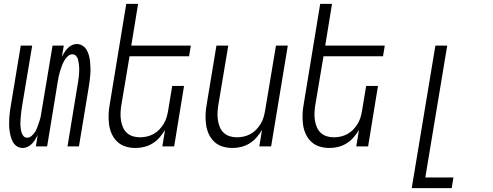

<svg xmlns="http://www.w3.org/2000/svg" viewBox="-20 -755 2540 990"><path d="M98 8Q81 8 67.5 -0.5Q54 -9 46.5 -23Q39 -37 35 -52.5Q31 -68 29 -84Q27 -100 27 -117Q27 -134 28 -150.5Q29 -167 31.5 -184Q34 -201 37 -218L87 -520H146L94 -209Q92 -197 90.5 -185.5Q89 -174 88 -162.5Q87 -151 86 -139.5Q85 -128 85 -117Q85 -106 86.5 -94.5Q88 -83 91 -72.5Q94 -62 101 -53.5Q108 -45 120 -45Q133 -45 144.5 -55.5Q156 -66 163 -78.5Q170 -91 174.5 -104.5Q179 -118 183.5 -131Q188 -144 190.5 -157.5Q193 -171 195 -185L251 -520H309L299 -462Q305 -474 312.5 -485.5Q320 -497 329 -506.5Q338 -516 350.5 -522Q363 -528 375 -528Q392 -528 405.5 -519.5Q419 -511 427 -497Q435 -483 439 -467.5Q443 -452 444.5 -436Q446 -420 446.5 -403Q447 -386 445.5 -369.5Q444 -353 442 -336Q440 -319 437 -302L387 0H328L379 -311Q381 -323 383 -334.5Q385 -346 386 -357.5Q387 -369 388 -380.5Q389 -392 388.5 -403Q388 -414 386.5 -425.5Q385 -437 382.5 -447.5Q380 -458 372.5 -466.5Q365 -475 353 -475Q340 -475 329 -464.5Q318 -454 311 -441.5Q304 -429 299 -415.5Q294 -402 290 -389Q286 -376 283 -362.5Q280 -349 278 -335L223 0H165L174 -58Q168 -46 161 -34.5Q154 -23 144.5 -13.5Q135 -4 122.5 2Q110 8 98 8Z M679 8Q652 8 627.5 0.5Q603 -7 585 -24Q567 -41 556.5 -64Q546 -87 542.5 -112.5Q539 -138 540 -164.5Q541 -191 546 -218L631 -735H692L657 -520H964L955 -465H648L605 -209Q602 -189 601.5 -170Q601 -151 604 -133Q607 -115 614 -98.5Q621 -82 634 -70Q647 -58 664.5 -52.5Q682 -47 702 -47Q719 -47 737 -51Q755 -55 771.5 -64Q788 -73 801 -86.5Q814 -100 824 -116.5Q834 -133 839 -150Q844 -167 847 -185L868 -312H929L878 0H817L831 -85Q819 -65 803 -46.5Q787 -28 766.5 -15.5Q746 -3 723.5 2.5Q701 8 679 8Z M1179 8Q1152 8 1127.5 0.5Q1103 -7 1085 -24Q1067 -41 1056.5 -64Q1046 -87 1042.5 -112.5Q1039 -138 1040 -164.5Q1041 -191 1046 -218L1096 -520H1157L1105 -209Q1102 -189 1101.5 -170Q1101 -151 1104 -133Q1107 -115 1114 -98.5Q1121 -82 1134 -70Q1147 -58 1164.5 -52.5Q1182 -47 1202 -47Q1219 -47 1237 -51Q1255 -55 1271.5 -64Q1288 -73 1301 -86.5Q1314 -100 1324 -116.5Q1334 -133 1339 -150Q1344 -167 1347 -185L1403 -520H1464L1378 0H1317L1331 -85Q1319 -65 1303 -46.5Q1287 -28 1266.5 -15.5Q1246 -3 1223.5 2.5Q1201 8 1179 8Z M1679 8Q1652 8 1627.5 0.5Q1603 -7 1585 -24Q1567 -41 1556.5 -64Q1546 -87 1542.5 -112.5Q1539 -138 1540 -164.5Q1541 -191 1546 -218L1631 -735H1692L1657 -520H1964L1955 -465H1648L1605 -209Q1602 -189 1601.5 -170Q1601 -151 1604 -133Q1607 -115 1614 -98.5Q1621 -82 1634 -70Q1647 -58 1664.5 -52.5Q1682 -47 1702 -47Q1719 -47 1737 -51Q1755 -55 1771.5 -64Q1788 -73 1801 -86.5Q1814 -100 1824 -116.5Q1834 -133 1839 -150Q1844 -167 1847 -185L1868 -312H1929L1878 0H1817L1831 -85Q1819 -65 1803 -46.5Q1787 -28 1766.5 -15.5Q1746 -3 1723.5 2.5Q1701 8 1679 8Z M2103 215 2225 -520H2286L2173 160H2318L2309 215Z"/></svg>

Font: Iosevka Term Curly Light
Style: Italic
Weight: 300
Italic angle: -9°
Designer: Belleve Invis
Foundry: Belleve Invis
Version: Version 32.3.0